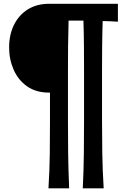

<svg xmlns="http://www.w3.org/2000/svg" viewBox="-20 -809 674 1023"><path d="M421.1 194.5H532.4Q526.4 96.5 525 8.1Q523.6 -80.2 523.6 -169.7V-424.6Q523.6 -492.6 524.2 -559.4Q524.8 -626.1 527.1 -696.9Q546.7 -696.7 567.1 -695.7Q587.5 -694.7 608.2 -693.4V-788.8H241.5Q175.8 -788.8 128 -758.8Q80.2 -728.8 54.4 -676.3Q28.6 -623.9 28.6 -556Q28.6 -492.4 52.7 -437.5Q76.7 -382.7 124 -349.2Q171.3 -315.6 241.5 -315.6H246.3V-169.7Q246.3 -80.2 245.3 8.1Q244.4 96.5 238.2 194.5H348.5Q344.2 96.5 343.1 8.1Q342.1 -80.2 342.1 -169.7V-424.6Q342.1 -493.2 342.7 -560.6Q343.3 -628 345.4 -699.4H424.6Q426.8 -628 427.3 -560.6Q427.8 -493.2 427.8 -424.6V-169.7Q427.8 -80.2 426.8 8.1Q425.8 96.5 421.1 194.5Z"/></svg>

Font: Pinar-VF-FD
Style: Regular
Weight: 300
Designer: Amin Abedi
Version: Version 3.0